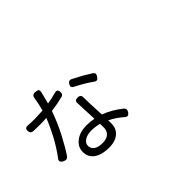

<svg xmlns="http://www.w3.org/2000/svg" viewBox="-93 -1208 1686 1686"><g transform="rotate(-45 750.0 -364.5)"><path d="M509.8 38.1Q426.8 38.1 376 4.9Q320.3 -31.2 320.3 -98.6Q320.3 -162.1 375 -203.1Q427.7 -242.2 509.8 -242.2Q557.6 -242.2 599.6 -233.4Q598.6 -260.7 595.7 -318.4Q592.8 -399.4 590.8 -435.5Q589.8 -455.1 598.6 -462.4Q607.4 -469.7 627.9 -469.7Q666 -469.7 664.1 -428.7Q664.1 -389.6 665 -367.2Q665 -350.6 668 -302.7Q670.9 -243.2 671.9 -213.9Q759.8 -181.6 844.7 -114.3Q868.2 -94.7 849.6 -65.4Q837.9 -47.9 825.7 -44.9Q813.5 -42 797.9 -55.7Q735.4 -109.4 674.8 -137.7Q675.8 -124 675.8 -99.6Q675.8 -39.1 636.7 -2.9Q592.8 38.1 509.8 38.1ZM500 -31.2Q554.7 -31.2 581.1 -59.6Q603.5 -83 603.5 -122.1Q603.5 -149.4 602.5 -167Q553.7 -179.7 506.8 -179.7Q455.1 -179.7 422.9 -158.7Q390.6 -137.7 390.6 -105.5Q390.6 -71.3 418 -51.8Q446.3 -31.2 500 -31.2ZM144.5 -161.1Q122.1 -171.9 118.7 -185.5Q115.2 -199.2 130.9 -217.8Q180.7 -283.2 230.5 -375Q275.4 -459 305.7 -537.1Q263.7 -534.2 222.7 -534.2Q196.3 -534.2 143.6 -536.1Q112.3 -537.1 109.4 -569.3Q106.4 -608.4 143.6 -605.5Q181.6 -602.5 223.6 -602.5Q255.9 -602.5 325.2 -606.4Q327.1 -606.4 328.1 -606.4Q348.6 -681.6 354.5 -729.5Q358.4 -770.5 399.4 -766.6Q423.8 -764.6 431.6 -755.9Q439.5 -747.1 433.6 -724.6Q416 -654.3 406.2 -616.2Q461.9 -625 513.7 -639.6Q553.7 -651.4 554.7 -609.4Q556.6 -580.1 530.3 -573.2Q467.8 -556.6 383.8 -545.9Q345.7 -436.5 291.5 -333.5Q237.3 -230.5 197.3 -171.9Q177.7 -143.6 144.5 -161.1ZM827.1 -465.8Q761.7 -512.7 669.9 -559.6Q638.7 -574.2 659.2 -606.4Q675.8 -633.8 702.1 -622.1Q732.4 -607.4 795.9 -572.3Q799.8 -570.3 807.6 -565.4Q854.5 -538.1 873 -525.4Q886.7 -514.6 887.7 -503.9Q887.7 -494.1 877 -477.5Q864.3 -460 854.5 -457Q842.8 -454.1 827.1 -465.8Z"/></g></svg>

Font: Bpmf GenSen Rounded R
Style: R
Weight: 400
Foundry: But Ko
Version: Version 1.320